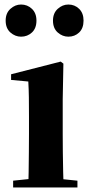

<svg xmlns="http://www.w3.org/2000/svg" viewBox="-20 -828 394 848"><path d="M73 -666Q47 -666 26 -684.5Q5 -703 5 -737Q5 -770 26 -789Q47 -808 73 -808Q101 -808 121 -789Q141 -770 141 -737Q141 -703 121 -684.5Q101 -666 73 -666ZM282 -666Q256 -666 235 -684.5Q214 -703 214 -737Q214 -770 235 -789Q256 -808 282 -808Q310 -808 329.5 -789Q349 -770 349 -737Q349 -703 329.5 -684.5Q310 -666 282 -666ZM38 0V-30L144 -41H214L322 -30V0ZM105 0Q106 -26 106.5 -68Q107 -110 107.5 -156Q108 -202 108 -236V-313Q108 -363 107.5 -398Q107 -433 105 -468L29 -475V-500L248 -556L260 -547L257 -390V-236Q257 -202 257.5 -156Q258 -110 259 -68Q260 -26 261 0Z"/></svg>

Font: Noto Serif TC ExtraBold
Style: Regular
Weight: 800
Designer: Ryoko NISHIZUKA 西塚涼子 (kana & ideographs); Frank Grießhammer (Latin, Greek & Cyrillic); Wenlong ZHANG 张文龙 (bopomofo); San
Foundry: Adobe
Version: Version 2.002-H1;hotconv 1.1.0;makeotfexe 2.6.0